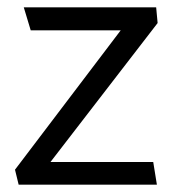

<svg xmlns="http://www.w3.org/2000/svg" viewBox="-20 -505 473 525"><path d="M407 -485H45L64 -422H310L21 -41L31 0H409L399 -62H118L411 -442Z"/></svg>

Font: Catamaran
Style: Regular
Weight: 400
Designer: Pria Ravichandran
Version: Version 2.000